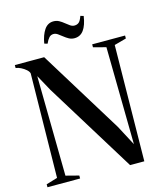

<svg xmlns="http://www.w3.org/2000/svg" viewBox="-133 -1030 959 1128"><g transform="rotate(-15 346.0 -466.0)"><path d="M14 0V-18L82.5 -38.5L92 -672Q89 -683.5 76 -695Q63 -706.5 46 -715Q29 -723.5 14.5 -725V-743H193L505.5 -235L570 -113L561.5 -705L485 -725V-743H685V-725L612 -705L603 0H516.5L178.5 -548.5L125 -646L133.5 -38.5L212.5 -18V0ZM394.5 -804.5Q376 -804.5 360.8 -813Q345.5 -821.5 332 -832.5Q318.5 -843.5 306 -852Q293.5 -860.5 281 -860.5Q264.5 -860.5 253.8 -848.8Q243 -837 233 -814.5L214 -820Q222.5 -870.5 243.5 -901.5Q264.5 -932.5 299.5 -932.5Q318.5 -932.5 333.8 -924Q349 -915.5 362.2 -904.5Q375.5 -893.5 388 -885Q400.5 -876.5 413.5 -876.5Q430 -876.5 440.8 -885.8Q451.5 -895 461 -922.5L480 -917Q472 -862 451 -833.2Q430 -804.5 394.5 -804.5Z"/></g></svg>

Font: Merriweather 144pt Medium
Style: Regular
Weight: 500
Version: Version 2.100